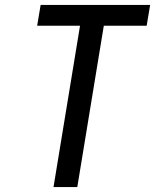

<svg xmlns="http://www.w3.org/2000/svg" viewBox="-20 -755 640 775"><path d="M196 0 303 -651H130L144 -735H586L572 -651H399L292 0Z"/></svg>

Font: Iosevka Medium Extended
Style: Italic
Weight: 500
Width: 7
Italic angle: -9°
Monospace: yes
Designer: Belleve Invis
Foundry: Belleve Invis
Version: Version 32.5.0; ttfautohint (v1.8.4)